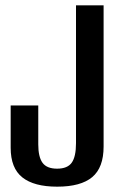

<svg xmlns="http://www.w3.org/2000/svg" viewBox="-20 -695 448 720"><path d="M194.5 5Q107.5 5 63.8 -29.8Q20 -64.5 20 -141V-299.5H123.5V-153.5Q123.5 -106.5 139.5 -84.5Q155.5 -62.5 194 -62.5Q233 -62.5 249 -85Q265 -107.5 265 -158V-675H368.5V-145.5Q368.5 -66.5 325.8 -30.8Q283 5 194.5 5Z"/></svg>

Font: Anybody Narrow Medium
Style: Regular
Weight: 500
Width: 3
Designer: Tyler Finck
Foundry: Etcetera Type Company
Version: Version 1.000; ttfautohint (v1.8)